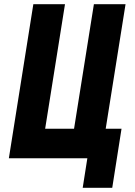

<svg xmlns="http://www.w3.org/2000/svg" viewBox="-20 -750 640 910"><path d="M372 140 394 0H22L138 -730H288L194 -140H331L425 -730H575L481 -140H556L512 140Z"/></svg>

Font: JetBrains Mono NL ExtraBold
Style: Italic
Weight: 800
Italic angle: -9°
Monospace: yes
Designer: Philipp Nurullin, Konstantin Bulenkov
Foundry: JetBrains
Version: Version 2.305; ttfautohint (v1.8.4.7-5d5b)